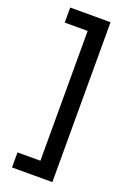

<svg xmlns="http://www.w3.org/2000/svg" viewBox="-165 -805 661 984"><g transform="rotate(20 165.5 -313.0)"><path d="M258 123H38V41H163V-667H38V-749H258Z"/></g></svg>

Font: Cairo Play SemiBold
Style: Regular
Weight: 600
Designer: Mohamed Gaber, Accademia di Belle Arti di Urbino
Foundry: Kief Type Foundry, Accademia di Belle Arti di Urbino
Version: Version 3.130;gftools[0.9.24]